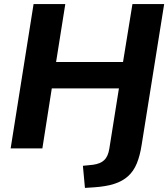

<svg xmlns="http://www.w3.org/2000/svg" viewBox="-20 -725 822 938"><path d="M395 193 385 85 434 80Q471 75 489.5 57Q508 39 514 2L561 -293H233L187 0H32L144 -705H299L254 -422H581L627 -705H782L672 -17Q664 35 648.5 73Q633 111 606 135.5Q579 160 539 173Q499 186 441 190Z"/></svg>

Font: Nunito Sans 12pt ExtraBold
Style: Italic
Weight: 800
Italic angle: -9°
Designer: Vernon Adams
Foundry: Vernon Adams
Version: Version 3.101;gftools[0.9.27]